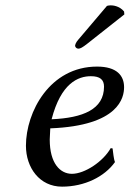

<svg xmlns="http://www.w3.org/2000/svg" viewBox="-20 -688 485 718"><path d="M168 -208C426 -218 444 -324 444 -362C444 -405 417 -439 343 -439C166 -439 77 -269 77 -143C77 -61 128 10 212 10C296 10 371 -27 410 -82C405 -93 403 -120 401 -133L394 -134C366 -84 297 -38 249 -38C205 -38 166 -77 166 -166C166 -175 168 -200 168 -208ZM369 -364C369 -279 290 -247 173 -242C208 -377 272 -403 320 -403C354 -403 369 -390 369 -364ZM380 -666 279 -547C268 -534 264 -530 261 -519C260 -512 266 -506 273 -506C280 -506 288 -510 307 -525L445 -634L444 -645C426 -667 400 -668 394 -668C389 -668 383 -667 380 -666Z"/></svg>

Font: Libertinus Sans
Style: Italic
Weight: 400
Italic angle: -12°
Designer: Philipp H. Poll, Khaled Hosny
Foundry: Caleb Maclennan
Version: Version 7.050;RELEASE